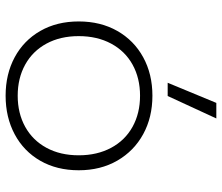

<svg xmlns="http://www.w3.org/2000/svg" viewBox="-72 -684 772 667"><g transform="rotate(90 313.5 -351.0)"><path d="M338 -717H392L314 -548H268ZM55 -239Q55 -315 88 -373Q121 -431 179.5 -463Q238 -495 313 -495Q388 -495 446.5 -463Q505 -431 538.5 -373Q572 -315 572 -239Q572 -163 539 -105.5Q506 -48 447 -16.5Q388 15 313 15Q238 15 179.5 -16.5Q121 -48 88 -105.5Q55 -163 55 -239ZM520 -239Q520 -303 494 -351.5Q468 -400 421 -426Q374 -452 313 -452Q252 -452 205 -426Q158 -400 132 -351.5Q106 -303 106 -239Q106 -175 132 -127Q158 -79 205 -53Q252 -27 313 -27Q374 -27 421 -53Q468 -79 494 -127Q520 -175 520 -239Z"/></g></svg>

Font: Prompt ExtraLight
Style: Regular
Weight: 275
Designer: Katatrad Team
Foundry: CadsonDemak
Version: Version 1.000